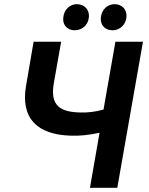

<svg xmlns="http://www.w3.org/2000/svg" viewBox="-20 -900 712 920"><path d="M317 -250C361 -248 408 -253 457 -264L411 0H542L665 -700H533L476 -375C435 -364 403 -360 365 -361C273 -363 218 -390 238 -502L273 -700H141L105 -490C77 -331 161 -255 317 -250ZM336 -755C371 -754 403 -778 406 -819C409 -853 385 -879 350 -880C315 -881 286 -854 283 -814C280 -781 301 -756 336 -755ZM517 -755C558 -754 584 -786 586 -819C589 -853 566 -879 531 -880C495 -881 466 -854 463 -814C461 -780 482 -756 517 -755Z"/></svg>

Font: Fixel Display 20240404 SemiBold
Style: Italic
Weight: 600
Italic angle: -10°
Designer: AlfaBravo + MacPaw
Foundry: Kyrylo Tkachov, Marchela Mozhyna, Serhii Makarenko, Maria Weinstein, Zakhar Kryvoshyya
Version: Version 1.211;Glyphs 3.2 (3225)